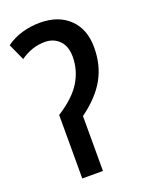

<svg xmlns="http://www.w3.org/2000/svg" viewBox="-138 -794 663 864"><g transform="rotate(-20 193.5 -362.0)"><path d="M163 -724Q251 -724 303 -674Q355 -624 355 -536Q355 -451 317.5 -385Q280 -319 202 -263V0H103V-304Q183 -355 216.5 -410.5Q250 -466 250 -530Q250 -580 223 -607.5Q196 -635 154 -635Q92 -635 37 -596L1 -675Q37 -701 78.5 -712.5Q120 -724 163 -724Z"/></g></svg>

Font: Noto Sans Condensed Medium
Style: Regular
Weight: 500
Width: 3
Designer: Monotype Design Team
Foundry: Monotype Imaging Inc.
Version: Version 2.013; ttfautohint (v1.8.4.7-5d5b)